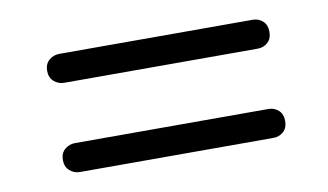

<svg xmlns="http://www.w3.org/2000/svg" viewBox="-39 -530 638 373"><g transform="rotate(-10 280.0 -343.5)"><path d="M64.5 -431Q64.5 -444.5 73.2 -452Q82 -459.5 93.5 -459.5H475Q486.5 -459.5 494.8 -452Q503 -444.5 503 -431Q503 -417.5 494.8 -410Q486.5 -402.5 475 -402.5H93Q82 -402.5 73.2 -410Q64.5 -417.5 64.5 -431ZM64.5 -255Q64.5 -268.5 73.2 -276Q82 -283.5 93.5 -283.5H475Q486.5 -283.5 494.8 -276Q503 -268.5 503 -255Q503 -241.5 494.8 -234Q486.5 -226.5 475 -226.5H93Q82 -226.5 73.2 -234Q64.5 -241.5 64.5 -255Z"/></g></svg>

Font: Fraunces SemiBold
Style: Regular
Weight: 600
Version: Version 1.000;[b76b70a41]